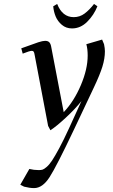

<svg xmlns="http://www.w3.org/2000/svg" viewBox="-20 -651 573 974"><path d="M83 286.1 128.9 206.1Q151.9 211.9 176.8 211.9Q188 211.9 195.6 209.7Q203.1 207.5 216.6 196Q230 184.6 244.4 162.8Q258.8 141.1 280.8 100.3Q302.7 59.6 330.1 0L393.1 -138.2Q361.8 -98.6 314 -54.2Q266.1 -9.8 235.8 9.8L224.1 -12.2L155.8 -372.1Q153.8 -385.3 150.6 -389.2Q147.5 -393.1 141.1 -393.1Q130.9 -393.1 95.2 -378.9L87.9 -405.8Q151.4 -429.2 174.1 -436.5Q196.8 -443.8 209 -443.8Q224.1 -443.8 231 -435.5Q237.8 -427.2 240.2 -411.1L303.2 -82Q355.5 -137.2 390.1 -218.8Q424.8 -300.3 424.8 -369.1Q424.8 -402.8 418 -426.8L498 -450.2L507.8 -426.8Q512.2 -405.3 512.2 -391.1Q512.2 -354 499.5 -313Q486.8 -272 457 -209L355 6.8Q267.1 192.4 231.4 247.8Q195.8 303.2 152.8 303.2Q130.9 303.2 102.1 295.9ZM250 -619.1 270 -630.9Q296.4 -564 354 -564Q384.8 -564 409.4 -582.5Q434.1 -601.1 457 -630.9L474.1 -619.1Q456.5 -574.7 422.6 -540.8Q388.7 -506.8 345.2 -506.8Q315.4 -506.8 293.9 -524.9Q272.5 -543 262.5 -567.1Q252.4 -591.3 250 -619.1Z"/></svg>

Font: Dehuti Alt
Style: Bold-Italic
Weight: 700
Version: Version 1.2